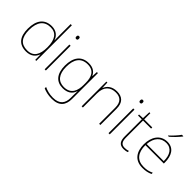

<svg xmlns="http://www.w3.org/2000/svg" viewBox="57 -1712 2898 2898"><g transform="rotate(45 1506.0 -263.0)"><path d="M283 10C388 10 444 -46 468 -113H470L472 0H494V-760H468V-543C468 -501 468 -459 470 -414H468C446 -484 387 -538 291 -538C141 -538 59 -437 59 -254C59 -83 131 10 283 10ZM283 -15C149 -15 86 -94 86 -254C86 -427 159 -513 291 -513C410 -513 468 -426 468 -266V-263C468 -107 416 -15 283 -15Z M686 -721C666 -721 661 -706 661 -690C661 -673 666 -659 686 -659C710 -659 713 -673 713 -690C713 -706 710 -721 686 -721ZM699 -528H673V0H699Z M1080 -538C926 -538 849 -430 849 -256C849 -81 930 10 1066 10C1165 10 1232 -34 1256 -117H1258C1256 -78 1256 -56 1256 -17V25C1256 140 1204 215 1063 215C988 215 925 196 877 173V203C925 223 982 240 1063 240C1223 240 1282 152 1282 25V-528H1260L1255 -437H1253C1225 -495 1177 -538 1080 -538ZM1080 -513C1215 -513 1256 -419 1256 -294V-246C1256 -136 1222 -15 1066 -15C944 -15 876 -99 876 -256C876 -417 940 -513 1080 -513Z M1682 -538C1570 -538 1513 -478 1490 -417H1488L1484 -528H1463V0H1489V-302C1489 -446 1567 -513 1682 -513C1779 -513 1836 -462 1836 -345V0H1862V-346C1862 -477 1796 -538 1682 -538Z M2049 -721C2029 -721 2024 -706 2024 -690C2024 -673 2029 -659 2049 -659C2073 -659 2076 -673 2076 -690C2076 -706 2073 -721 2049 -721ZM2062 -528H2036V0H2062Z M2365 -15C2291 -15 2270 -61 2270 -143V-503H2442V-528H2270V-659H2249L2243 -528L2163 -525V-503H2244V-140C2244 -47 2272 10 2365 10C2400 10 2422 4 2444 -3V-28C2422 -20 2398 -15 2365 -15Z M2867 -759V-766H2837C2808 -723 2743 -652 2698 -612V-606H2719C2772 -650 2832 -714 2867 -759ZM2759 -538C2605 -538 2531 -408 2531 -259C2531 -104 2602 10 2768 10C2832 10 2880 0 2931 -23V-50C2869 -22 2832 -15 2768 -15C2631 -15 2556 -105 2558 -266H2951V-291C2951 -430 2894 -538 2759 -538ZM2759 -513C2871 -513 2925 -423 2924 -291H2559C2571 -436 2647 -513 2759 -513Z"/></g></svg>

Font: Noto Sans Gurmukhi UI Thin
Style: Regular
Weight: 100
Designer: Jelle Bosma - Monotype Design Team
Foundry: Monotype Imaging Inc.
Version: Version 2.004